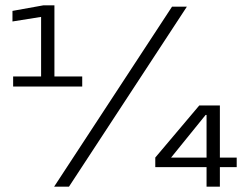

<svg xmlns="http://www.w3.org/2000/svg" viewBox="-20 -699 934 719"><path d="M29.2 -375H287.9V-412.7H183.8V-679H142.3L26.7 -658.2V-618.6L133.9 -635.7V-412.7H29.2ZM182.7 0H238.3L679.8 -674H624.2ZM753.5 0H803.4V-73.1H866.4V-108.7H803.4V-304H726.2L561.5 -109V-73.1H753.5ZM620.5 -108.7 750.1 -268.7H753.5V-108.7Z"/></svg>

Font: Anybody Thin
Style: Regular
Weight: 100
Designer: Tyler Finck
Foundry: Etcetera Type Company
Version: Version 1.114;gftools[0.9.25]